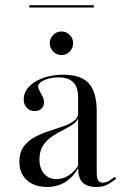

<svg xmlns="http://www.w3.org/2000/svg" viewBox="-20 -718 491 749"><path d="M220.2 -503.2Q200.8 -503.2 187.5 -516.9Q174.2 -530.6 174.2 -549.2Q174.2 -568.5 187.5 -581.9Q200.8 -595.2 220.2 -595.2Q238.7 -595.2 252 -581.9Q265.3 -568.5 265.3 -549.2Q265.3 -530.6 252 -516.9Q238.7 -503.2 220.2 -503.2ZM284.7 -206.5V-338.7Q284.7 -378.2 265.7 -397.2Q246.8 -416.1 208.9 -416.1Q177.4 -416.1 153.2 -405.6Q129 -395.2 129 -380.6Q129 -372.6 134.7 -362.9Q140.3 -353.2 146 -341.9Q151.6 -330.6 151.6 -317.7Q151.6 -303.2 141.5 -294Q131.5 -284.7 115.3 -284.7Q96.8 -284.7 84.7 -297.2Q72.6 -309.7 72.6 -330.6Q72.6 -358.1 93.1 -379.8Q113.7 -401.6 148.8 -414.1Q183.9 -426.6 226.6 -426.6Q296 -426.6 326.6 -392.7Q357.3 -358.9 357.3 -283.1V-206.5ZM163.7 11.3Q113.7 11.3 84.7 -15.3Q55.6 -41.9 55.6 -87.1Q55.6 -123.4 72.2 -146Q88.7 -168.5 114.9 -182.7Q141.1 -196.8 170.6 -206.5Q200 -216.1 225.8 -225Q251.6 -233.9 268.5 -246.4Q285.5 -258.9 285.5 -279L286.3 -261.3Q282.3 -245.2 265.3 -233.5Q248.4 -221.8 226.6 -210.9Q204.8 -200 183.5 -185.9Q162.1 -171.8 148 -150.4Q133.9 -129 133.9 -96.8Q133.9 -61.3 152 -40.3Q170.2 -19.4 200.8 -19.4Q225.8 -19.4 248.8 -34.3Q271.8 -49.2 287.9 -76.6V-66.9Q264.5 -25.8 233.9 -7.3Q203.2 11.3 163.7 11.3ZM357.3 -43.5Q357.3 -23.4 362.9 -14.5Q368.5 -5.6 380.6 -5.6Q394.4 -5.6 406.9 -13.7Q419.4 -21.8 428.2 -28.2L433.1 -21Q415.3 -6.5 398.8 2.4Q382.3 11.3 355.6 11.3Q319.4 11.3 302 -6.5Q284.7 -24.2 284.7 -61.3V-206.5H357.3ZM94.4 -688.7V-697.6H346V-688.7Z"/></svg>

Font: Playfair 144pt SemiCondensed Light
Style: Regular
Weight: 300
Width: 4
Designer: Claus Eggers Sørensen
Foundry: Claus Eggers Sørensen
Version: Version 2.203